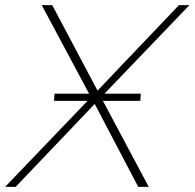

<svg xmlns="http://www.w3.org/2000/svg" viewBox="-49 -730 760 750"><path d="M162 -336 164 -364H299L114 -710H155L332 -376L650 -710H691L359 -364H501L499 -336H353L532 0H491L321 -324L12 0H-29L293 -336Z"/></svg>

Font: Raleway ExtraLight
Style: Italic
Weight: 200
Italic angle: -12°
Designer: Matt McInerney, Pablo Impallari, Rodrigo Fuenzalida
Foundry: Matt McInerney, Pablo Impallari, Rodrigo Fuenzalida
Version: Version 4.026